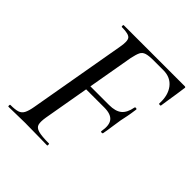

<svg xmlns="http://www.w3.org/2000/svg" viewBox="-174 -743 862 862"><g transform="rotate(45 257.0 -312.5)"><path d="M14 0Q11 0 11 -6Q11 -12 14 -12Q44 -12 59.5 -17Q75 -22 83 -37Q91 -52 96 -81L177 -544Q185 -586 175 -599.5Q165 -613 121 -613Q118 -613 118 -619Q118 -625 121 -625H508Q516 -625 513 -616Q511 -598 507 -573.5Q503 -549 499.5 -526Q496 -503 494 -489Q493 -485 487 -486Q481 -487 482 -490Q485 -543 460 -575.5Q435 -608 389 -608H327Q297 -608 281.5 -603Q266 -598 259.5 -584.5Q253 -571 247 -543L167 -85Q162 -55 166 -39.5Q170 -24 191.5 -18Q213 -12 259 -12Q261 -12 261 -6Q261 0 259 0Q235 0 200 -1Q165 -2 116 -2Q88 -2 61.5 -1Q35 0 14 0ZM398 -217Q397 -213 391 -213.5Q385 -214 386 -218Q394 -262 378 -282Q362 -302 320 -302H169L172 -325H327Q368 -325 388.5 -342Q409 -359 416 -397Q417 -402 423 -401Q429 -400 428 -396Q424 -366 420.5 -349Q417 -332 413 -313Q409 -290 406 -267Q403 -244 398 -217Z"/></g></svg>

Font: Cormorant Garamond Light Medium
Style: Italic
Weight: 500
Italic angle: -10°
Version: Version 4.001